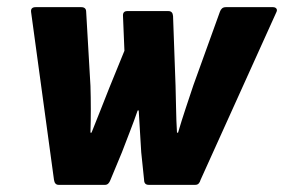

<svg xmlns="http://www.w3.org/2000/svg" viewBox="-20 -517 794 537"><path d="M144 0Q133 0 131 -14L67 -483Q65 -497 80 -497H207Q221 -497 221 -484L233 -277Q234 -245 234 -212Q234 -179 233 -146H236Q249 -179 261.5 -210Q274 -241 286 -272L328 -375L324 -472Q323 -486 336 -486H451Q463 -486 464 -472L471 -277Q472 -244 472.5 -212Q473 -180 475 -146H478Q488 -180 499 -213Q510 -246 521 -279L595 -484Q597 -490 601 -493.5Q605 -497 612 -497H743Q750 -497 753 -493Q756 -489 753 -483L541 -14Q539 -7 535.5 -3.5Q532 0 526 0H396Q383 0 383 -14L375 -91Q373 -120 371.5 -149Q370 -178 368 -208H365Q355 -179 343.5 -149.5Q332 -120 321 -91L289 -14Q284 0 274 0Z"/></svg>

Font: Sofia Sans Semi Condensed Black
Style: Italic
Weight: 900
Italic angle: -9°
Version: Version 4.100